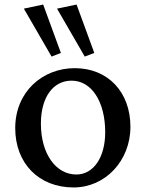

<svg xmlns="http://www.w3.org/2000/svg" viewBox="-20 -816 640 845"><path d="M304 9C443 9 554 -108 554 -258C554 -411 455 -516 309 -516C167 -516 47 -412 47 -252C47 -98 150 9 304 9ZM85 -778 207 -567 248 -583 170 -796ZM160 -272C160 -387 213 -461 295 -461C383 -461 443 -369 443 -234C443 -124 392 -48 316 -48C226 -48 160 -139 160 -272ZM231 -778 353 -567 395 -583 317 -796Z"/></svg>

Font: TPK Tissa Web Medium
Style: Regular
Weight: 500
Designer: Jacques Le Bailly, Suppakit Chalermlarp | Katatrad Co.,Ltd.
Foundry: Jacques Le Bailly, Cadson Demak Co.,Ltd.
Version: Version 5.000;Glyphs 3.1.2 (3151)